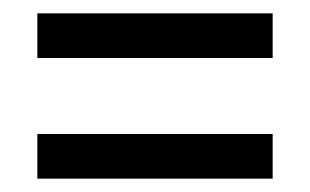

<svg xmlns="http://www.w3.org/2000/svg" viewBox="-20 -501 465 288"><path d="M36 -414H389V-481H36ZM36 -233H389V-300H36Z"/></svg>

Font: Noto Serif Khmer ExtraCondensed
Style: Bold
Weight: 700
Width: 2
Designer: Danh Hong and the Monotype Design Team
Foundry: Monotype Imaging Inc.
Version: Version 2.004